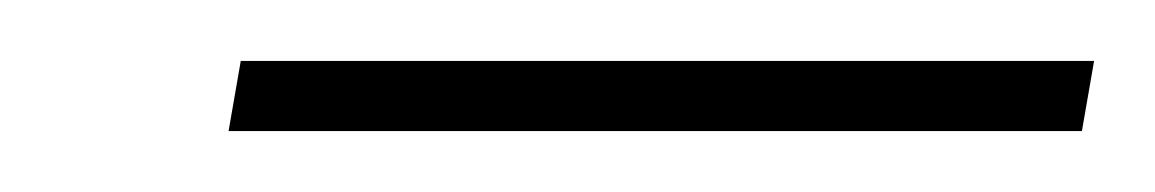

<svg xmlns="http://www.w3.org/2000/svg" viewBox="-20 -647 379 63"><path d="M55 -604 59 -627H339L335 -604Z"/></svg>

Font: MuseoModerno Thin
Style: Italic
Weight: 100
Italic angle: -9°
Designer: Pablo Cosgaya, Héctor Gatti, Marcela Romero, and the Authors of The MuseoModerno Project.
Foundry: Omnibus-Type Team
Version: Version 1.003